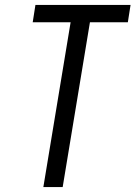

<svg xmlns="http://www.w3.org/2000/svg" viewBox="-20 -755 547 775"><path d="M155 0 265 -665H112L123 -735H507L496 -665H343L233 0Z"/></svg>

Font: Iosevka Web
Style: Italic
Weight: 400
Italic angle: -9°
Monospace: yes
Designer: Belleve Invis
Foundry: Belleve Invis
Version: Version 28.0.3; ttfautohint (v1.8.3)